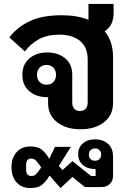

<svg xmlns="http://www.w3.org/2000/svg" viewBox="-20 -641 677 970"><path d="M554 -576Q554 -512 509 -483Q551 -432 551 -354V-120Q551 -59 505.5 -23.5Q460 12 387 12Q314 12 268.5 -23.5Q223 -59 223 -120V-150H219Q164 -150 128.5 -180Q93 -210 93 -263Q93 -316 128.5 -346Q164 -376 219 -376Q274 -376 309.5 -346Q345 -316 345 -263V-123Q345 -102 356 -91Q367 -80 384 -80Q401 -80 412 -91Q423 -102 423 -123V-341Q423 -402 384.5 -434Q346 -466 279 -466Q219 -466 176 -442.5Q133 -419 106 -381L27 -452Q66 -503 129 -533.5Q192 -564 292 -564Q370 -564 427 -541V-621H554ZM132 309Q90 309 64 280.5Q38 252 38 204Q38 156 64 127.5Q90 99 132 99Q172 99 191.5 115.5Q211 132 222 150L228 161H229L258 101H338L277 198L296 218L346 173L440 248H463V213H460Q422 213 398.5 192.5Q375 172 375 138Q375 104 398.5 83.5Q422 63 460 63Q500 63 525.5 85.5Q551 108 551 150V247Q551 272 535 288Q519 304 494 304H409L346 253L286 309L230 246L222 259Q210 278 191 293.5Q172 309 132 309ZM215 -213Q236 -213 249.5 -226.5Q263 -240 263 -263Q263 -286 249.5 -299.5Q236 -313 215 -313Q194 -313 180.5 -299.5Q167 -286 167 -263Q167 -240 180.5 -226.5Q194 -213 215 -213ZM138 248Q153 248 161.5 239.5Q170 231 181 215L188 205L181 194Q170 179 161 169.5Q152 160 138 160Q112 160 112 192V216Q112 248 138 248ZM460 171Q474 171 482.5 162.5Q491 154 491 140Q491 126 482.5 117.5Q474 109 460 109Q446 109 437.5 117.5Q429 126 429 140Q429 154 437.5 162.5Q446 171 460 171Z"/></svg>

Font: IBM Plex Sans Thai Looped SemiBold
Style: Regular
Weight: 600
Designer: Mike Abbink, Paul van der Laan, Pieter van Rosmalen, Ben Mitchell, Mark Frömberg
Foundry: Bold Monday
Version: Version 1.1